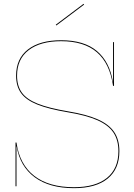

<svg xmlns="http://www.w3.org/2000/svg" viewBox="-20 -972 699 1002"><path d="M603 -183Q603 -90 542 -40Q481 10 366 10Q238 10 161 -47Q84 -104 67 -208H66V0H61V-228H66Q82 -114 158.5 -54.5Q235 5 366 5Q478 5 538 -43.5Q598 -92 598 -183Q598 -241 572 -280Q546 -319 488.5 -344.5Q431 -370 334 -386Q233 -403 174.5 -426.5Q116 -450 90 -486Q64 -522 64 -577Q64 -666 126 -714Q188 -762 299 -762Q419 -762 485.5 -706Q552 -650 569 -546H570V-752H575V-524H570Q553 -641 486 -699Q419 -757 299 -757Q191 -757 130 -710.5Q69 -664 69 -577Q69 -524 94 -489Q119 -454 176.5 -431Q234 -408 335 -391Q432 -375 490.5 -349Q549 -323 576 -283Q603 -243 603 -183ZM419 -948 274 -839 271 -843 416 -952Z"/></svg>

Font: Hepta Slab Hairline
Style: Regular
Weight: 400
Designer: Michael LaGattuta
Foundry: Michael LaGattuta
Version: Version 1.100; ttfautohint (v1.8) -l 8 -r 50 -G 200 -x 14 -D